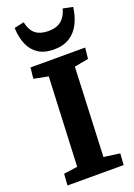

<svg xmlns="http://www.w3.org/2000/svg" viewBox="-177 -1022 762 1089"><g transform="rotate(-20 204.5 -477.5)"><path d="M144 -618 57 -635 64 -701H394L387 -635L302 -619L279 -82L376 -69L371 0H32L37 -69L120 -81ZM115 -955Q126 -904 154.5 -882Q183 -860 231 -860Q280 -860 308.5 -883Q337 -906 350 -953L409 -941Q402 -886 380.5 -843Q359 -800 320.5 -775.5Q282 -751 225 -751Q168 -751 131.5 -775Q95 -799 76.5 -842Q58 -885 56 -942Z"/></g></svg>

Font: Literata
Style: Bold Italic
Weight: 700
Italic angle: -2°
Designer: Latin by Veronika Burian and Jose Scaglione. Greek by Irene Vlachou. Cyrillic by Vera Evstafieva
Foundry: TypeTogether
Version: Version 3.103;gftools[0.9.29]